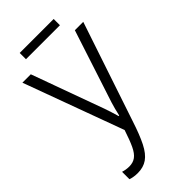

<svg xmlns="http://www.w3.org/2000/svg" viewBox="-261 -886 955 955"><g transform="rotate(-45 216.0 -409.0)"><path d="M92 10Q64 10 41 2V-50Q63 -43 85 -43Q112 -43 130.5 -56.5Q149 -70 164 -101.5Q179 -133 197 -188L4 -714H63L201 -334Q207 -316 213 -298Q219 -280 225 -258H229Q233 -278 238 -296Q243 -314 248 -331L373 -714H432L257 -192Q233 -118 210.5 -73.5Q188 -29 160 -9.5Q132 10 92 10ZM338 -828V-784H99V-828Z"/></g></svg>

Font: Noto Sans Condensed Light
Style: Regular
Weight: 300
Width: 3
Designer: Monotype Design Team
Foundry: Monotype Imaging Inc.
Version: Version 2.013; ttfautohint (v1.8.4.7-5d5b)